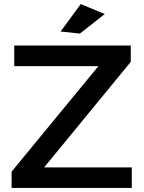

<svg xmlns="http://www.w3.org/2000/svg" viewBox="-20 -924 706 944"><path d="M50 -700H623V-620L197 -101H628V0H37V-80L464 -599H50ZM377 -904 495 -855 373 -759 278 -769Z"/></svg>

Font: Alexandria
Style: Regular
Weight: 400
Designer: Mohamed Gaber
Foundry: Kief Type Foundry
Version: Version 5.100